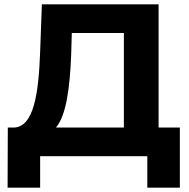

<svg xmlns="http://www.w3.org/2000/svg" viewBox="-20 -720 871 885"><path d="M711 -132V-700H173L165 -481C158 -285 135 -135 44 -132H16L15 145H165V0H659V145H809V-132ZM311 -568H551V-132H238C286 -189 302 -317 308 -466Z"/></svg>

Font: Talent SemiBold
Style: Bold
Weight: 700
Designer: Mike Powis
Version: Version 1.001;hotconv 1.0.109;makeotfexe 2.5.65596